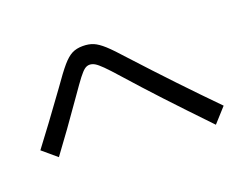

<svg xmlns="http://www.w3.org/2000/svg" viewBox="-93 -783 1124 896"><g transform="rotate(-20 469.0 -335.0)"><path d="M502.9 -420.9Q464.4 -464.4 443.4 -485.1Q422.4 -505.9 409.2 -513.7Q396 -521.5 382.8 -521.5Q369.6 -521.5 357.7 -512.5Q345.7 -503.4 327.6 -480Q309.6 -456.5 273.4 -404.3Q177.2 -266.1 101.6 -165L31.2 -224.6Q111.3 -330.1 189.5 -438.5Q197.3 -448.2 210.9 -467.8Q255.4 -531.7 281 -561.5Q306.6 -591.3 329.1 -602.8Q351.6 -614.3 382.8 -614.3Q413.1 -614.3 435.3 -605Q457.5 -595.7 485.4 -570.6Q513.2 -545.4 562.5 -490.2Q735.4 -301.3 906.2 -127.9L841.8 -56.6Q729 -174.3 652.1 -256.8Q575.2 -339.4 502.9 -420.9Z"/></g></svg>

Font: Pretendard JP Medium
Style: Regular
Weight: 500
Designer: Base glyphs from Inter by Rasmus Andersson; Hangeul glyphs from Noto Sans CJK(Source Han Sans) by Jang Soo-young and Kan
Foundry: Kil Hyung-jin
Version: Version 1.309